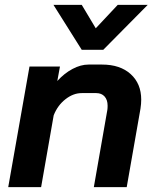

<svg xmlns="http://www.w3.org/2000/svg" viewBox="-20 -774 640 794"><path d="M102 -499H228L217 -439Q246 -471 280 -489Q314 -507 346 -507H402Q477 -507 520.5 -467.5Q564 -428 564 -362Q564 -345 561 -325L504 0H368L424 -320Q425 -326 425 -337Q425 -361 412.5 -375Q400 -389 378 -389H318Q283 -389 250.5 -363.5Q218 -338 202 -297L150 0H14ZM201 -754H318L376 -657L467 -754H591L407 -568H318Z"/></svg>

Font: Bai Jamjuree
Style: Bold Italic
Weight: 700
Italic angle: -10°
Designer: Katatrad Aksorn Co.,Ltd.
Foundry: Cadson Demak Co.,Ltd.
Version: Version 1.000; ttfautohint (v1.6)